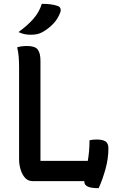

<svg xmlns="http://www.w3.org/2000/svg" viewBox="-20 -949 640 1006"><path d="M151 0Q127 0 111.5 -17Q96 -34 88 -60.5Q80 -87 80 -113V-594Q80 -627 78 -651.5Q76 -676 70 -701Q92 -708 122 -708Q164 -708 178 -689Q192 -670 192 -631V-106H440Q444 -129 446.5 -155.5Q449 -182 449 -214Q456 -216 465.5 -217Q475 -218 486 -218Q518 -218 533 -208Q548 -198 548 -172Q548 -118 533 -64Q518 -10 497 37Q457 37 439.5 28.5Q422 20 422 4Q422 2 422 0ZM199 -929Q250 -929 282 -918Q294 -914 297 -903.5Q300 -893 295 -882Q283 -850 259.5 -825Q236 -800 203 -781Q188 -773 174 -770Q160 -767 141 -767Q124 -767 109 -770Q94 -773 77 -781Q124 -815 155 -850.5Q186 -886 199 -929Z"/></svg>

Font: Recursive Mn Csl St Med
Style: Regular
Weight: 500
Monospace: yes
Version: Version 1.079;hotconv 1.0.112;makeotfexe 2.5.65598; ttfautoh